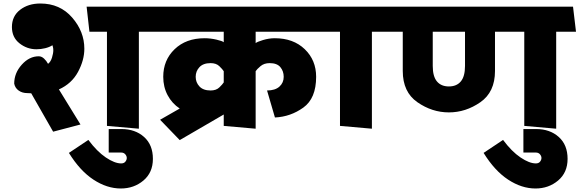

<svg xmlns="http://www.w3.org/2000/svg" viewBox="-20 -718 3305 1095"><path d="M590 0V-537H490L474 -680H868L885 -537H772V16ZM254 -354Q269 -365 276.5 -389.5Q284 -414 284 -431Q284 -442 282 -449.5Q280 -457 279 -460Q262 -449 237.5 -443Q213 -437 188 -437Q134 -437 91 -471Q48 -505 48 -564Q48 -626 94.5 -662Q141 -698 210 -698Q322 -698 391.5 -618Q461 -538 461 -440Q461 -375 425 -308Q389 -241 316 -208L439 -8L283 33L158 -186Q152 -186 147 -186.5Q142 -187 136 -187Q107 -187 86.5 -201.5Q66 -216 61 -241Q61 -301 104 -349Q147 -397 201 -397Q217 -397 231 -384Q245 -371 254 -354Z M484 80Q533 146 583.5 180Q634 214 671 214Q687 214 695 204Q703 194 703 183Q703 172 694.5 162Q686 152 671 152H600V18H673Q751 18 801.5 63Q852 108 852 188Q852 266 798 311.5Q744 357 669 357Q590 357 513 306.5Q436 256 373 154Z M1096 -280Q1096 -248 1117.5 -225Q1139 -202 1181 -202Q1213 -202 1231 -219.5Q1249 -237 1256 -248V-312Q1249 -323 1231 -340.5Q1213 -358 1181 -358Q1139 -358 1117.5 -335Q1096 -312 1096 -280ZM1256 0V-65L1005 81L893 -35L1005 -99Q961 -128 936 -175Q911 -222 911 -280Q911 -375 976 -437.5Q1041 -500 1147 -500Q1180 -500 1214.5 -492Q1249 -484 1256 -477V-537H879L863 -680H1808L1825 -537H1438V-472Q1445 -479 1479.5 -489.5Q1514 -500 1547 -500Q1653 -500 1718 -437.5Q1783 -375 1783 -280Q1783 -157 1710 -104.5Q1637 -52 1548 -48L1503 -202Q1549 -202 1573.5 -224Q1598 -246 1598 -280Q1598 -312 1579 -335Q1560 -358 1518 -358Q1486 -358 1465.5 -340.5Q1445 -323 1438 -312V16Z M1919 0V-537H1819L1803 -680H2197L2214 -537H2101V16Z M2803 -313Q2803 -193 2719.5 -135Q2636 -77 2540 -77Q2444 -77 2360.5 -135Q2277 -193 2277 -313V-537H2208L2192 -680H3248L3265 -537H3152V16L2970 0V-537H2803ZM2632 -342V-537H2448V-342Q2448 -282 2472 -253.5Q2496 -225 2540 -225Q2584 -225 2608 -253.5Q2632 -282 2632 -342Z M2849 80Q2898 146 2948.5 180Q2999 214 3036 214Q3052 214 3060 204Q3068 194 3068 183Q3068 172 3059.5 162Q3051 152 3036 152H2965V18H3038Q3116 18 3166.5 63Q3217 108 3217 188Q3217 266 3163 311.5Q3109 357 3034 357Q2955 357 2878 306.5Q2801 256 2738 154Z"/></svg>

Font: Palanquin Dark
Style: Bold
Weight: 700
Designer: Pria Ravichandran
Version: Version 1.000